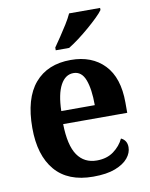

<svg xmlns="http://www.w3.org/2000/svg" viewBox="-86 -830 707 903"><g transform="rotate(-10 267.0 -378.0)"><path d="M286 10Q166 10 104.5 -62Q43 -134 43 -265Q43 -406 104 -477.5Q165 -549 276 -549Q377 -549 436 -487.5Q495 -426 495 -307V-258H189Q191 -156 223.5 -109Q256 -62 316 -62Q364 -62 396.5 -86Q429 -110 445 -144Q473 -131 473 -98Q473 -71 453 -46.5Q433 -22 392 -6Q351 10 286 10ZM351 -320Q351 -397 334 -441.5Q317 -486 278 -486Q239 -486 216 -443.5Q193 -401 191 -320ZM215 -619Q229 -639 246.5 -665Q264 -691 280.5 -717.5Q297 -744 307 -766H455V-756Q446 -743 426 -723.5Q406 -704 380.5 -682Q355 -660 328.5 -640Q302 -620 279 -606H215Z"/></g></svg>

Font: Noto Serif Thai SemiCondensed
Style: Bold
Weight: 700
Width: 4
Designer: Monotype Design Team
Foundry: Monotype Imaging Inc.
Version: Version 2.002; ttfautohint (v1.8.4.7-5d5b)